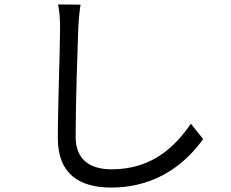

<svg xmlns="http://www.w3.org/2000/svg" viewBox="-20 -797 1040 863"><path d="M241 -777C247 -748 250 -713 250 -677C250 -572 240 -322 240 -175C240 -14 338 46 480 46C698 46 826 -78 893 -172L838 -241C767 -138 664 -36 482 -36C390 -36 320 -74 320 -183C320 -331 328 -565 332 -677C334 -709 337 -744 342 -776Z"/></svg>

Font: Source Han Sans CN Regular
Style: Regular
Weight: 400
Designer: Ryoko NISHIZUKA (kana & ideographs); Paul D. Hunt (Latin, Greek & Cyrillic); Wenlong ZHANG (bopomofo); Sandoll Communica
Foundry: Adobe Systems Incorporated
Version: Version 1.004;PS 1.004;hotconv 1.0.82;makeotf.lib2.5.63406